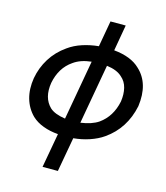

<svg xmlns="http://www.w3.org/2000/svg" viewBox="-138 -847 1028 1187"><g transform="rotate(15 376.0 -253.5)"><path d="M722 -281Q691 -132 574 -50Q555 -36.5 533 -25.8Q511 -15 486.5 -6.8Q462 1.5 436.2 6.8Q410.5 12 384.5 14.5L345 234.5H247L286.5 14.5Q235 10.5 191.5 -5.5Q148 -21.5 117.5 -50Q75 -92 58.2 -151Q41.5 -210 53 -281Q65.5 -350.5 102.2 -409.5Q139 -468.5 199 -510.5Q238.5 -539 288 -555Q337.5 -571 390.5 -576L420 -742.5H517.5L488.5 -576Q598.5 -565.5 655 -510.5Q742.5 -430.5 722 -281ZM304 -89.5 372 -472Q302.5 -464.5 258.5 -432.5Q221 -407 197.5 -368.8Q174 -330.5 164.5 -281Q148.5 -182.5 205 -128Q236 -99.5 304 -89.5ZM610.5 -281Q617.5 -328 608 -367.5Q598.5 -407 568.5 -432.5Q535 -464 470 -472L402 -89.5Q473.5 -99.5 515.5 -128Q590 -181 610.5 -281Z"/></g></svg>

Font: Russisch Sans SemiBold
Style: Italic
Weight: 600
Width: 4
Italic angle: -10°
Designer: Michael Sharanda (font) & Cristiano Sobral (main changes)
Foundry: Michael Sharanda
Version: Version 2.00;September 8, 2020;FontCreator 13.0.0.2681 64-bi